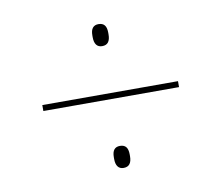

<svg xmlns="http://www.w3.org/2000/svg" viewBox="-54 -575 604 524"><g transform="rotate(-10 248.0 -313.0)"><path d="M60 -304.5V-321H436V-304.5ZM249 -113.5Q238.5 -113.5 233 -120.8Q227.5 -128 227.5 -142V-147Q227.5 -161 233 -167.8Q238.5 -174.5 249 -174.5Q260.5 -174.5 266 -167.8Q271.5 -161 271.5 -147V-142Q271.5 -128 266 -120.8Q260.5 -113.5 249 -113.5ZM249 -451Q238.5 -451 233 -458.2Q227.5 -465.5 227.5 -479.5V-484.5Q227.5 -498.5 233 -505.2Q238.5 -512 249 -512Q260.5 -512 266 -505.2Q271.5 -498.5 271.5 -484.5V-479.5Q271.5 -465.5 266 -458.2Q260.5 -451 249 -451Z"/></g></svg>

Font: Anek Latin Medium Thin
Style: Regular
Weight: 250
Version: Version 1.003